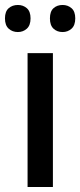

<svg xmlns="http://www.w3.org/2000/svg" viewBox="-35 -846 323 773"><path d="M178 -93H76V-632H178ZM-15 -772Q-15 -800 0 -813Q15 -826 37 -826Q58 -826 73 -813Q88 -800 88 -772Q88 -744 73 -730.5Q58 -717 37 -717Q15 -717 0 -730.5Q-15 -744 -15 -772ZM166 -772Q166 -800 180.5 -813Q195 -826 217 -826Q238 -826 253 -813Q268 -800 268 -772Q268 -744 253 -730.5Q238 -717 217 -717Q195 -717 180.5 -730.5Q166 -744 166 -772Z"/></svg>

Font: Noto Sans Telugu UI SemiCondensed Medium
Style: Regular
Weight: 500
Width: 4
Designer: Jelle Bosma - Monotype Design Team
Foundry: Monotype Imaging Inc.
Version: Version 2.005; ttfautohint (v1.8.4.7-5d5b)